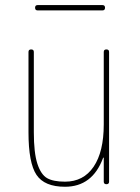

<svg xmlns="http://www.w3.org/2000/svg" viewBox="-20 -710 540 740"><path d="M125 -669.9Q115.2 -669.9 115.2 -680.2Q115.2 -690.4 125 -690.4H375Q384.8 -690.4 384.8 -680.2Q384.8 -669.9 375 -669.9ZM230.5 9.8Q151.4 9.8 120.6 -36.1Q89.8 -82 89.8 -200.2V-509.8Q89.8 -519.5 100.1 -519.5Q110.4 -519.5 110.4 -509.8V-200.2Q110.4 -121.1 124 -79.1Q137.7 -37.1 161.6 -23.4Q185.5 -9.8 230.5 -9.8Q301.8 -9.8 340.8 -67.4Q379.9 -125 379.9 -230.5V-509.8Q379.9 -519.5 390.1 -519.5Q400.4 -519.5 400.4 -509.8V-9.8Q400.4 0 390.1 0Q379.9 0 379.9 -9.8V-101.6Q379.9 -102.5 378.9 -102.5Q377 -102.5 377 -100.6Q335.9 9.8 230.5 9.8Z"/></svg>

Font: Rounded-X Mgen+ 2m thin
Style: Regular
Weight: 100
Designer: [Source Han Sans]
Ryoko NISHIZUKA  (kana & ideographs); Paul D. Hunt (Latin, Greek & Cyrillic); Wenlong ZHANG  (bopomofo
Version: Version 1.059.20150602